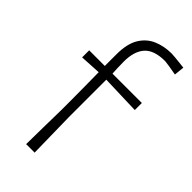

<svg xmlns="http://www.w3.org/2000/svg" viewBox="-235 -800 856 856"><g transform="rotate(45 193.0 -372.0)"><path d="M124.5 0Q125.5 -56 126 -107.8Q126.5 -159.5 128 -220.5V-269.5Q128 -311.5 127.5 -357Q127 -402.5 126.5 -455.5L27.5 -450V-494.5H126Q126 -512 126 -530.2Q126 -548.5 126 -568Q126 -634 149.2 -672.5Q172.5 -711 211.8 -727.8Q251 -744.5 298.5 -744.5Q305 -744.5 320 -743Q335 -741.5 351.5 -739.8Q368 -738 379 -736.5L374 -688.5Q350 -693 327.8 -696.5Q305.5 -700 301 -700Q232.5 -700 202.2 -666.8Q172 -633.5 172 -568Q172 -549 172.8 -526.5Q173.5 -504 174.5 -494.5H359.5V-450Q312.5 -451.5 266.2 -453Q220 -454.5 174 -456V-220.5Q175 -159.5 176 -107.8Q177 -56 178 0Z"/></g></svg>

Font: Commissioner Loud ExtraLight
Style: Regular
Weight: 200
Designer: Kostas Bartsokas
Foundry: Kostas Bartsokas
Version: Version 1.000; ttfautohint (v1.8.3)